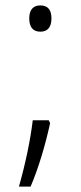

<svg xmlns="http://www.w3.org/2000/svg" viewBox="-20 -560 298 709"><path d="M129 -443C157 -443 170 -461 170 -492C170 -522 158 -540 129 -540C101 -540 88 -522 88 -492C88 -461 101 -443 129 -443ZM160 -116H101C92 -42 75 40 50 129H93C123 59 148 -27 165 -105Z"/></svg>

Font: Noto Sans Devanagari Condensed Light
Style: Regular
Weight: 300
Width: 3
Designer: Jelle Bosma - Monotype Design Team
Foundry: Monotype Imaging Inc.
Version: Version 2.004